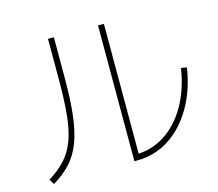

<svg xmlns="http://www.w3.org/2000/svg" viewBox="-110 -902 1220 1075"><g transform="rotate(-15 500.0 -365.0)"><path d="M543 25V-762H577V9L559 -9Q652 -9 729 -58.5Q806 -108 858.5 -198.5Q911 -289 930 -412L963 -406Q943 -276 885.5 -179Q828 -82 744.5 -28.5Q661 25 559 25ZM57 2Q115 -34 153.5 -76Q192 -118 214 -177Q236 -236 244.5 -321Q253 -406 253 -527V-762H287V-526Q287 -400 276.5 -311Q266 -222 242.5 -159Q219 -96 178 -50.5Q137 -5 75 32Z"/></g></svg>

Font: M PLUS 2 ExtraLight
Style: Regular
Weight: 250
Designer: Coji Morishita
Foundry: UNDERFOREST DESIGN
Version: Version 1.001